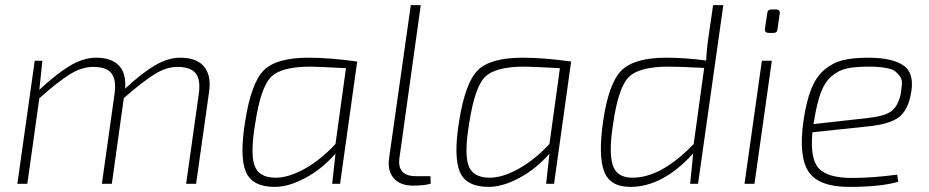

<svg xmlns="http://www.w3.org/2000/svg" viewBox="-20 -720 3638 752"><path d="M146 -482 134 -368Q201 -431 254 -462.5Q307 -494 356 -494Q417 -494 446 -463Q475 -432 470 -373Q536 -434 587 -464Q638 -494 686 -494Q750 -494 779 -459.5Q808 -425 799 -361L748 0H709L759 -355Q766 -410 745.5 -434Q725 -458 675 -458Q632 -458 586.5 -430Q541 -402 465 -336L418 0H379L429 -355Q436 -409 416 -433.5Q396 -458 345 -458Q301 -458 254.5 -429.5Q208 -401 134 -335L87 0H48L116 -482Z M1312 0H1281L1294 -118Q1240 -57 1175 -22.5Q1110 12 1056 12Q968 12 943 -47Q918 -106 940 -244Q964 -396 1013.5 -445Q1063 -494 1188 -494Q1272 -494 1379 -479ZM1294 -156 1335 -453Q1221 -459 1196 -459Q1081 -459 1041 -418Q1001 -377 980 -239Q960 -122 976.5 -73Q993 -24 1060 -24Q1110 -24 1172.5 -58.5Q1235 -93 1294 -156Z M1628 -700 1545 -105Q1533 -30 1609 -30H1666L1667 -1Q1645 7 1597 7Q1548 7 1522.5 -21.5Q1497 -50 1504 -101L1589 -700Z M2150 0H2119L2132 -118Q2078 -57 2013 -22.5Q1948 12 1894 12Q1806 12 1781 -47Q1756 -106 1778 -244Q1802 -396 1851.5 -445Q1901 -494 2026 -494Q2110 -494 2217 -479ZM2132 -156 2173 -453Q2059 -459 2034 -459Q1919 -459 1879 -418Q1839 -377 1818 -239Q1798 -122 1814.5 -73Q1831 -24 1898 -24Q1948 -24 2010.5 -58.5Q2073 -93 2132 -156Z M2813 -700 2714 0H2683L2695 -119Q2576 12 2449 12Q2369 12 2346 -49Q2323 -110 2342 -244Q2364 -395 2414.5 -444.5Q2465 -494 2589 -494Q2663 -494 2746 -483Q2747 -521 2755 -576L2773 -700ZM2697 -156 2738 -454Q2641 -459 2599 -459Q2483 -459 2442.5 -418Q2402 -377 2382 -239Q2364 -128 2379 -76Q2394 -24 2457 -24Q2570 -24 2697 -156Z M3002 -683H3020Q3036 -683 3034 -666L3025 -605Q3024 -591 3009 -591H2992Q2974 -591 2976 -608L2985 -668Q2986 -683 3002 -683ZM2935 0H2896L2964 -482H3003Z M3494 -36 3498 -8Q3430 12 3306 12Q3187 12 3147 -47.5Q3107 -107 3127 -247Q3138 -323 3157.5 -371.5Q3177 -420 3209 -447Q3241 -474 3280.5 -484Q3320 -494 3380 -494Q3480 -494 3522.5 -460.5Q3565 -427 3546 -344Q3533 -283 3496.5 -258Q3460 -233 3380 -225L3162 -202Q3152 -98 3187 -60.5Q3222 -23 3317 -23Q3397 -23 3494 -36ZM3166 -234 3381 -258Q3443 -265 3469 -283Q3495 -301 3507 -347Q3511 -372 3512.5 -390Q3514 -408 3505 -420.5Q3496 -433 3486.5 -440.5Q3477 -448 3459 -452Q3441 -456 3423.5 -457.5Q3406 -459 3382 -459Q3328 -459 3295.5 -451.5Q3263 -444 3236.5 -421Q3210 -398 3194.5 -356Q3179 -314 3168 -244Z"/></svg>

Font: Exo 2.0 Extra Light
Style: Italic
Weight: 250
Italic angle: -8°
Designer: Natanael Gama
Version: Version 1.001;PS 001.001;hotconv 1.0.70;makeotf.lib2.5.58329